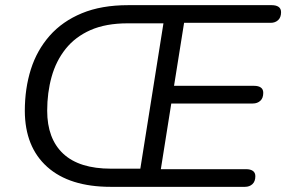

<svg xmlns="http://www.w3.org/2000/svg" viewBox="-20 -725 1111 745"><path d="M409.9 0Q249.8 0 163.3 -77.4Q76.8 -154.8 76.3 -294.6Q76.3 -381.5 99.7 -455.8Q123.2 -530.1 172.6 -586.2Q222 -642.3 297.7 -673.6Q373.3 -705 477.4 -705H1034.1Q1051.6 -705 1061.1 -698.2Q1070.6 -691.4 1070.6 -677.8Q1070.6 -657.3 1059.1 -646.8Q1047.7 -636.4 1030.2 -636.4H694.3L655.3 -392H965.5Q983 -392 992.3 -385.2Q1001.5 -378.5 1001.5 -364.8Q1001.5 -344.3 990.1 -333.9Q978.6 -323.4 961.1 -323.4H644.6L604.1 -68.6H934.3Q951.8 -68.6 961.3 -61.8Q970.8 -55 970.8 -41.4Q970.8 -20.9 959.3 -10.4Q947.9 0 930.4 0ZM410.9 -70.5H524.5L614.2 -634.5H475.4Q390.7 -634.5 331.2 -608.3Q271.8 -582 234.5 -535.1Q197.3 -488.3 180.2 -426.8Q163.1 -365.4 163.1 -295.6Q163.1 -186.8 225.3 -128.6Q287.5 -70.5 410.9 -70.5Z"/></svg>

Font: Nunito ExtraLight
Style: Italic
Weight: 200
Italic angle: -9°
Designer: Vernon Adams
Foundry: Vernon Adams
Version: Version 3.602